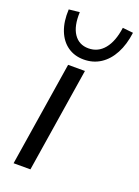

<svg xmlns="http://www.w3.org/2000/svg" viewBox="-142 -806 629 868"><g transform="rotate(20 172.0 -372.0)"><path d="M38.6 0 118.1 -502.3H199.1L119.6 0ZM175.3 -548.9Q131 -548.9 98.2 -571.8Q65.3 -594.8 48.7 -637.5Q32 -680.2 35 -738.7L86.3 -744.1Q83.3 -676.7 107.9 -640.2Q132.5 -603.7 178.2 -603.7Q224.5 -603.7 254.3 -640.2Q284.2 -676.7 293.3 -744.1L344.1 -738.7Q336.6 -680.2 313.9 -637.5Q291.3 -594.8 255.9 -571.8Q220.6 -548.9 175.3 -548.9Z"/></g></svg>

Font: Mulish ExtraLight
Style: Italic
Weight: 200
Italic angle: -9°
Designer: Vernon Adams
Foundry: Vernon Adams
Version: Version 3.603